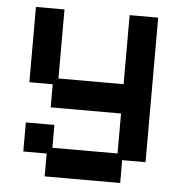

<svg xmlns="http://www.w3.org/2000/svg" viewBox="-49 -502 689 737"><g transform="rotate(5 296.0 -133.5)"><path d="M150 189V101H60V-11H170V77H421V-77H150V-166H60V-456H170V-190H421V-456H531V101H441V189Z"/></g></svg>

Font: Pixelify Sans Medium
Style: Regular
Weight: 500
Designer: Stefie Justprince
Foundry: Typecalism Foundryline
Version: Version 1.000;February 13, 2025;FontCreator 15.0.0.3015 64-b